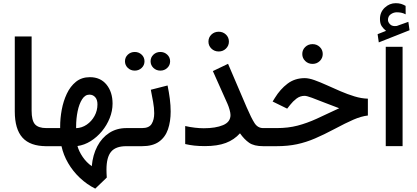

<svg xmlns="http://www.w3.org/2000/svg" viewBox="-20 -903 2578 1186"><path d="M71.3 -677.7H175.3V-219.7Q175.3 -158.7 196 -135.3Q216.8 -111.8 266.6 -111.8H278.8V0H266.6Q166.5 0 118.9 -52.7Q71.3 -105.5 71.3 -214.8Z M259.3 0V-111.8H351.6V-121.6Q351.6 -171.4 361.3 -224.6Q371.1 -277.8 392.6 -323.7Q414.1 -369.6 449.2 -397.9Q484.4 -426.3 535.2 -426.3Q600.6 -426.3 637.9 -380.4Q675.3 -334.5 675.3 -263.2Q675.3 -217.8 657.7 -173.6Q640.1 -129.4 609.6 -92.5Q579.1 -55.7 540 -31.2Q501 -6.8 458.5 -1Q467.3 31.7 490.7 66.2Q514.2 100.6 546.9 123.5Q553.2 53.7 581.1 0.7Q608.9 -52.2 654.8 -82Q700.7 -111.8 760.7 -111.8H776.9V0H759.8Q694.8 0 666.3 34.2Q637.7 68.4 637.7 145Q637.7 156.2 638.2 168.7Q638.7 181.2 639.6 193.8L568.4 262.2Q516.6 236.3 473.4 195.6Q430.2 154.8 400.9 104.5Q371.6 54.2 359.9 0ZM532.2 -318.4Q505.4 -318.4 487.1 -289.6Q468.8 -260.7 459.5 -215.6Q450.2 -170.4 450.2 -121.6V-111.3Q486.3 -112.8 516.1 -133.3Q545.9 -153.8 564 -186.8Q582 -219.7 582 -258.3Q582 -287.1 568.1 -302.7Q554.2 -318.4 532.2 -318.4Z M910.2 -524.4Q910.2 -548.8 927.7 -565.4Q945.3 -582 970.7 -582Q995.6 -582 1013.2 -565.4Q1030.8 -548.8 1030.8 -524.4Q1030.8 -500 1013.2 -483.4Q995.6 -466.8 970.7 -466.8Q945.3 -466.8 927.7 -483.6Q910.2 -500.5 910.2 -524.4ZM752 -524.4Q752 -548.8 769.5 -565.4Q787.1 -582 812.5 -582Q837.4 -582 855 -565.4Q872.6 -548.8 872.6 -524.4Q872.6 -500 855 -483.4Q837.4 -466.8 812.5 -466.8Q787.1 -466.8 769.5 -483.6Q752 -500.5 752 -524.4ZM857.4 0H757.3V-111.8H857.4Q900.9 -111.8 916.7 -137.7Q932.6 -163.6 932.6 -203.6Q932.6 -235.8 925.8 -273.7Q918.9 -311.5 911.6 -348.6L1015.1 -375Q1023.9 -332.5 1029.1 -292Q1034.2 -251.5 1034.2 -213.9Q1034.2 -152.3 1017.6 -104Q1001 -55.7 962.2 -27.8Q923.3 0 857.4 0Z M1267.6 -646Q1267.6 -671.9 1285.9 -689.5Q1304.2 -707 1331.1 -707Q1357.4 -707 1375.7 -689.5Q1394 -671.9 1394 -646Q1394 -620.6 1375.7 -602.8Q1357.4 -585 1331.1 -585Q1304.2 -585 1285.9 -602.8Q1267.6 -620.6 1267.6 -646ZM1403.8 -192.4Q1403.8 -205.1 1398.2 -225.1Q1392.6 -245.1 1385.7 -260.7L1294.9 -463.9L1388.7 -508.8L1503.9 -239.7Q1532.7 -172.9 1552.5 -142.3Q1572.3 -111.8 1605.5 -111.8H1626V0H1605.5Q1549.3 0 1519 -21Q1488.8 -42 1462.4 -79.6Q1426.8 -39.6 1374.8 -20Q1322.8 -0.5 1246.1 -0.5Q1208 -0.5 1179.7 -3.7Q1151.4 -6.8 1124 -13.2V-124.5Q1153.8 -117.7 1183.1 -114.3Q1212.4 -110.8 1238.8 -110.8Q1312 -110.8 1357.9 -130.1Q1403.8 -149.4 1403.8 -192.4Z M1847.2 -569.3Q1847.2 -595.2 1865.5 -612.8Q1883.8 -630.4 1910.6 -630.4Q1937 -630.4 1955.3 -612.8Q1973.6 -595.2 1973.6 -569.3Q1973.6 -543.9 1955.3 -526.1Q1937 -508.3 1910.6 -508.3Q1883.8 -508.3 1865.5 -526.1Q1847.2 -543.9 1847.2 -569.3ZM1606.4 -111.8H1689.5Q1760.3 -111.8 1818.1 -127Q1876 -142.1 1936.5 -169.7Q1997.1 -197.3 2075.2 -234.4Q2027.3 -252 1983.2 -269.5Q1939 -287.1 1906.7 -299.1Q1874.5 -311 1861.8 -311Q1833.5 -311 1811.3 -293.9Q1789.1 -276.9 1772.5 -255.4L1753.9 -231.9L1664.1 -275.9L1677.7 -297.9Q1710.9 -352.1 1756.1 -386.2Q1801.3 -420.4 1862.3 -420.4Q1887.7 -420.4 1922.6 -408Q1957.5 -395.5 1998.3 -377Q2039.1 -358.4 2082.8 -339.6Q2126.5 -320.8 2169.7 -307.6Q2212.9 -294.4 2252.4 -293.5V-189.5Q2210.9 -184.6 2163.6 -164.1Q2116.2 -143.6 2043 -104.5Q1980.5 -71.3 1926 -47.9Q1871.6 -24.4 1814.9 -12.2Q1758.3 0 1688 0H1606.4Z M2364.7 -712.4Q2348.1 -725.6 2337.6 -741.7Q2327.1 -757.8 2327.1 -785.6Q2327.1 -828.1 2356.7 -855.7Q2386.2 -883.3 2424.3 -883.3Q2442.9 -883.3 2457 -879.2Q2471.2 -875 2485.4 -866.7L2485.8 -814.5Q2470.7 -822.3 2457.3 -824.7Q2443.8 -827.1 2431.2 -827.1Q2411.1 -827.1 2393.8 -814.9Q2376.5 -802.7 2376.5 -779.3Q2377 -765.1 2390.4 -752Q2403.8 -738.8 2430.7 -742.7Q2431.6 -742.7 2432.9 -743.2Q2434.1 -743.7 2435.1 -744.1L2502.4 -768.1L2509.8 -716.3L2319.8 -641.1L2312.5 -691.9ZM2466.8 -613.8V-0.5H2362.8V-613.8Z"/></svg>

Font: Vazirmatn RD UI Medium
Style: Regular
Weight: 500
Designer: Saber Rastikerdar
Foundry: Saber Rastikerdar
Version: Version 33.003